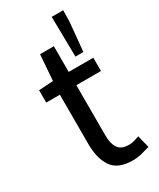

<svg xmlns="http://www.w3.org/2000/svg" viewBox="-194 -807 728 881"><g transform="rotate(-30 170.5 -366.5)"><path d="M236.3 12.2Q157.7 12.2 126.7 -33.4Q95.7 -79.1 95.7 -152.3V-416.5H23.4V-481.9L99.6 -486.8L109.9 -623H183.1V-486.8H313.5V-416.5H183.1V-151.4Q183.1 -106.4 199.5 -82.5Q215.8 -58.6 256.8 -58.6Q270 -58.6 284.9 -62.7Q299.8 -66.9 311.5 -71.3L328.1 -5.9Q307.6 0.5 284.2 6.3Q260.7 12.2 236.3 12.2ZM245.1 -532.2 241.7 -744.6H302.7L301.8 -687L287.1 -532.2Z"/></g></svg>

Font: Varta Light Medium
Style: Regular
Weight: 500
Version: Version 1.004